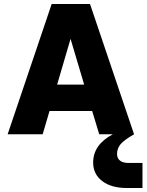

<svg xmlns="http://www.w3.org/2000/svg" viewBox="-20 -670 731 958"><path d="M648.9 0Q598.6 28.8 581.3 50Q564 71.3 564 98.1Q564 119.6 578.6 131.3Q593.3 143.1 621.1 143.1H690.9V268.1H612.8Q535.6 268.1 490.2 233.6Q444.8 199.2 444.8 141.1Q444.8 51.8 543 0H475.1L439.9 -116.2H227.1L192.9 0H18.1L237.8 -649.9H429.2ZM332 -476.1 265.1 -248H399.9Z"/></svg>

Font: Overused Grotesk ExtraBold
Style: Regular
Weight: 800
Version: Version 0.002